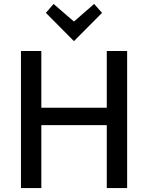

<svg xmlns="http://www.w3.org/2000/svg" viewBox="-20 -951 749 971"><path d="M86 0V-693H189V-406H520V-693H623V0H520V-318H189V0ZM354 -743 212 -886 251 -931 354 -842 456 -931 496 -886Z"/></svg>

Font: Ubuntu Sans Medium
Style: Regular
Weight: 500
Designer: Dalton Maag Ltd
Foundry: Dalton Maag Ltd
Version: Version 1.006; ttfautohint (v1.8.4.7-5d5b)